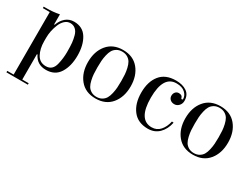

<svg xmlns="http://www.w3.org/2000/svg" viewBox="-59 -990 2236 1716"><g transform="rotate(30 1059.0 -132.5)"><path d="M190 200H256V215H35V200H101V-445H30V-460H51Q129 -460 190 -473V-369H196Q214 -420 249.5 -450Q285 -480 334 -480Q424 -480 467.5 -409.5Q511 -339 511 -231Q511 -123 466 -51.5Q421 20 328 20Q235 20 196 -62H190ZM188 -231V-195Q188 -117 218 -62.5Q248 -8 312 -8Q381 -8 399 -86Q414 -149 414 -212Q414 -275 410.5 -308Q407 -341 397.5 -376.5Q388 -412 365.5 -432Q343 -452 311.5 -452Q280 -452 255.5 -429.5Q231 -407 217 -372Q188 -301 188 -231Z M1002 -50Q944 20 840 20Q736 20 678 -50Q620 -120 620 -230Q620 -340 678 -410Q736 -480 840 -480Q944 -480 1002 -410Q1060 -340 1060 -230Q1060 -120 1002 -50ZM961 -163Q963 -192 963 -230Q963 -268 961 -297Q959 -326 951.5 -359Q944 -392 931.5 -413.5Q919 -435 895.5 -449Q872 -463 840 -463Q808 -463 784.5 -449Q761 -435 748.5 -413.5Q736 -392 728.5 -359Q721 -326 719 -297Q717 -268 717 -230Q717 -192 719 -163Q721 -134 728.5 -101Q736 -68 748.5 -46.5Q761 -25 784.5 -11Q808 3 840 3Q872 3 895.5 -11Q919 -25 931.5 -46.5Q944 -68 951.5 -101Q959 -134 961 -163Z M1402 -460Q1266 -460 1266 -234Q1266 -8 1404 -8Q1456 -8 1489.5 -46Q1523 -84 1536 -144L1554 -142Q1539 -69 1494 -24.5Q1449 20 1380 20Q1277 20 1223 -49.5Q1169 -119 1169 -232Q1169 -345 1223.5 -412.5Q1278 -480 1386 -480Q1455 -480 1498 -450Q1541 -420 1541 -359Q1541 -329 1521.5 -308.5Q1502 -288 1475.5 -288Q1449 -288 1432.5 -303.5Q1416 -319 1416 -341.5Q1416 -364 1429 -379.5Q1442 -395 1464 -395Q1498 -395 1504 -369Q1505 -360 1513.5 -360Q1522 -360 1522 -369Q1522 -403 1491.5 -431.5Q1461 -460 1402 -460Z M2007 -50Q1949 20 1845 20Q1741 20 1683 -50Q1625 -120 1625 -230Q1625 -340 1683 -410Q1741 -480 1845 -480Q1949 -480 2007 -410Q2065 -340 2065 -230Q2065 -120 2007 -50ZM1966 -163Q1968 -192 1968 -230Q1968 -268 1966 -297Q1964 -326 1956.5 -359Q1949 -392 1936.5 -413.5Q1924 -435 1900.5 -449Q1877 -463 1845 -463Q1813 -463 1789.5 -449Q1766 -435 1753.5 -413.5Q1741 -392 1733.5 -359Q1726 -326 1724 -297Q1722 -268 1722 -230Q1722 -192 1724 -163Q1726 -134 1733.5 -101Q1741 -68 1753.5 -46.5Q1766 -25 1789.5 -11Q1813 3 1845 3Q1877 3 1900.5 -11Q1924 -25 1936.5 -46.5Q1949 -68 1956.5 -101Q1964 -134 1966 -163Z"/></g></svg>

Font: Elsie Swash Caps
Style: Regular
Weight: 400
Designer: Alejandro Inler
Foundry: Alejandro Inler
Version: 1.003